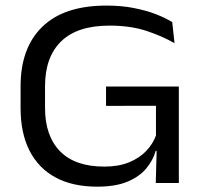

<svg xmlns="http://www.w3.org/2000/svg" viewBox="-20 -673 755 706"><path d="M337.4 13.4Q247.1 13.4 184.3 -20.5Q121.5 -54.4 88.6 -118.9Q55.7 -183.5 55.7 -275.8V-355.8Q55.7 -497.3 135.9 -574.9Q216.1 -652.5 371.4 -652.5Q426.7 -652.5 472.1 -643.5Q517.6 -634.5 553 -620.9Q588.3 -607.2 613.3 -591.7L621.8 -514.1Q578.2 -539.5 519.2 -559.2Q460.1 -578.8 382.2 -578.8Q264.5 -578.8 205 -521.1Q145.6 -463.3 145.6 -355.9V-276.2Q145.6 -173.4 200.7 -116.9Q255.9 -60.4 363.6 -60.4Q416.1 -60.4 454.4 -76.1Q492.7 -91.8 517.5 -117.7Q542.2 -143.7 553.5 -174.7V-314.2L566.6 -284.1L369.9 -283.7V-354.7H637.6V-117.7L552.6 -118.3Q543 -84.3 518.2 -54.1Q493.3 -23.8 449.2 -5.2Q405.1 13.4 337.4 13.4ZM556.6 -140.1H637.6V0H552.7Z"/></svg>

Font: Anek Gurmukhi Medium SemiExpanded
Style: Regular
Weight: 500
Width: 6
Version: Version 1.003